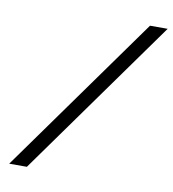

<svg xmlns="http://www.w3.org/2000/svg" viewBox="-81 -723 781 867"><g transform="rotate(10 309.0 -290.0)"><path d="M19 72H100L618 -652H537Z"/></g></svg>

Font: Charger Sport
Style: ExtObl
Weight: 400
Designer: Jasper
Foundry: Cannot Into Space Fonts
Version: Version 1.1